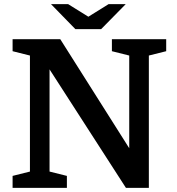

<svg xmlns="http://www.w3.org/2000/svg" viewBox="-20 -910 857 930"><path d="M125 -79V-641L41 -662V-720H272L606 -192V-641L522 -662V-720H785V-662L701 -641V0H590L220 -574V-79L304 -58V0H41V-58ZM470 -769 589 -890H506L408 -829L310 -890H227L345 -769Z"/></svg>

Font: Domine
Style: Regular
Weight: 400
Designer: Pablo Impallari, Rodrigo Fuenzalida, Brenda Gallo
Foundry: Pablo Impallari, Rodrigo Fuenzalida, Brenda Gallo
Version: Version 2.000;September 19, 2022;FontCreator 14.0.0.2877 64-